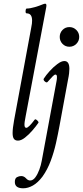

<svg xmlns="http://www.w3.org/2000/svg" viewBox="-20 -745 447 1035"><path d="M77 13Q62 13 55 3.5Q48 -6 48 -28Q48 -41 50 -58Q52 -75 56 -97L148 -594Q151 -608 152 -617.5Q153 -627 153 -634Q153 -673 124 -673Q117 -673 118 -686Q119 -699 124 -699Q142 -699 167.5 -706.5Q193 -714 209 -721Q218 -725 224 -725Q233 -725 229 -705L118 -117Q111 -83 112 -69.5Q113 -56 122 -56Q134 -56 167 -100Q171 -105 180.5 -96Q190 -87 187 -83Q174 -64 154.5 -41.5Q135 -19 114.5 -3Q94 13 77 13ZM354 -493Q332 -493 317 -508.5Q302 -524 302 -546Q302 -568 317 -583.5Q332 -599 354 -599Q376 -599 391.5 -583.5Q407 -568 407 -546Q407 -524 391.5 -508.5Q376 -493 354 -493ZM105 270Q60 270 60 236Q60 216 71.5 210Q83 204 94 204Q109 204 120 216Q126 223 132 225.5Q138 228 142 228Q158 228 170.5 211Q183 194 192 169.5Q201 145 205 122L285 -309Q286 -314 286.5 -319Q287 -324 287 -330Q287 -343 279 -343Q273 -343 263.5 -333Q254 -323 237 -304Q232 -297 222 -305.5Q212 -314 216 -321Q228 -340 248 -362Q268 -384 289.5 -400Q311 -416 327 -416Q354 -416 354 -374Q354 -364 352.5 -350Q351 -336 346 -312L301 -68Q293 -24 282 25.5Q271 75 253.5 122Q236 169 209 207Q184 240 157.5 255Q131 270 105 270Z"/></svg>

Font: Junicode Two Beta Condensed
Style: Italic
Weight: 400
Width: 3
Italic angle: -9°
Version: Version 1.053; ttfautohint (v1.8.4)